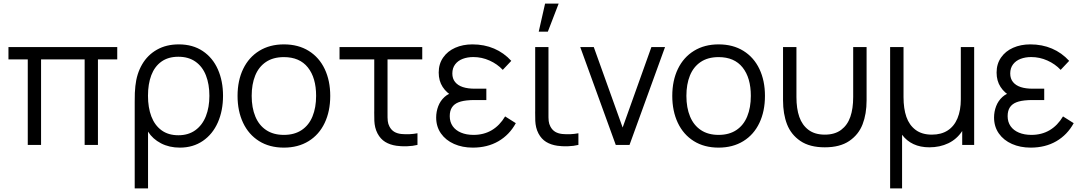

<svg xmlns="http://www.w3.org/2000/svg" viewBox="-20 -800 5974 1060"><path d="M133.3 0V-472H26.7V-540H627.3V-472H520.7V0H447.3V-472H206.7V0Z M723.7 -237.3Q723.7 -266.2 724.4 -287Q725.2 -307.8 727.3 -324.7Q734.3 -392.5 764.6 -444.5Q794.8 -496.5 846.6 -525.8Q898.3 -555 967 -555Q1044.3 -555 1099.4 -518.1Q1154.5 -481.2 1182.9 -416.9Q1211.3 -352.7 1211.3 -271.3Q1211.3 -189.3 1182.8 -124.3Q1154.2 -59.3 1100.1 -22.2Q1046 15 972.7 15Q914.7 15 868.8 -8.8Q822.8 -32.7 797.3 -73.3V240H723.7ZM964.7 -53.3Q1020 -53.3 1058.5 -81.2Q1097 -109 1116.5 -158.2Q1136 -207.3 1136 -271Q1136 -334.8 1117 -383.5Q1098 -432.2 1059.5 -459.4Q1021 -486.7 964.7 -486.7Q908.7 -486.7 871.1 -459.8Q833.5 -432.8 815.2 -384.4Q797 -336 797 -271.3Q797 -206.3 815.5 -157.4Q834 -108.5 871.6 -80.9Q909.2 -53.3 964.7 -53.3Z M1547.2 15Q1468 15 1410.3 -21.1Q1352.7 -57.2 1322.1 -121.9Q1291.5 -186.7 1291.5 -270.7Q1291.5 -355.2 1322.6 -419.6Q1353.7 -484 1411.6 -519.5Q1469.5 -555 1547.2 -555Q1626.7 -555 1684.4 -519.1Q1742.2 -483.2 1772.7 -418.8Q1803.2 -354.5 1803.2 -270.7Q1803.2 -185.7 1772.4 -121.1Q1741.7 -56.5 1683.8 -20.8Q1625.8 15 1547.2 15ZM1547.2 -55.3Q1605.7 -55.3 1645.6 -82.1Q1685.5 -108.8 1705.3 -157.4Q1725.2 -206 1725.2 -270.7Q1725.2 -370.5 1679.7 -427.6Q1634.2 -484.7 1547.2 -484.7Q1488 -484.7 1448.2 -457.8Q1408.5 -431 1389 -383Q1369.5 -335 1369.5 -270.7Q1369.5 -205 1389.8 -156.5Q1410 -108 1449.8 -81.7Q1489.5 -55.3 1547.2 -55.3Z M2168.8 4.7Q2132.8 -0.5 2106.7 -16.5Q2080.5 -32.5 2064.2 -63.3Q2055.5 -80 2051.5 -97.4Q2047.5 -114.8 2046.7 -132.3Q2045.8 -149.8 2046 -180Q2046.2 -183.8 2046.2 -187.8Q2046.2 -191.7 2046.2 -195.7V-472H1854.5V-540H2311.2V-472H2119.5V-198.3V-179.2Q2119 -148.5 2120.8 -132Q2122.5 -115.5 2130.5 -100.7Q2140.8 -81.8 2156.8 -72.3Q2172.8 -62.8 2195.5 -60.3Q2241.2 -56 2284.8 -64.3V0Q2259 6.5 2226.5 7.5Q2194 8.5 2168.8 4.7Z M2590 15Q2670.7 15 2731.6 -20.2Q2792.5 -55.5 2827.7 -120L2768.7 -157.3Q2738.8 -107.2 2694.9 -81.2Q2651 -55.3 2594.3 -55.3Q2554.8 -55.3 2525.2 -67.8Q2495.5 -80.2 2479.2 -103.5Q2463 -126.8 2463 -158.7Q2463 -188.5 2475.2 -207.1Q2487.3 -225.7 2511.2 -235.2Q2535.2 -244.8 2574.7 -247Q2581 -247.3 2587.7 -247.5Q2594.3 -247.7 2601 -247.7H2665V-310.3H2601.7Q2562.5 -310.3 2535.2 -319.3Q2507.8 -328.3 2492.6 -347.1Q2477.3 -365.8 2477.3 -394.3Q2477.3 -424.2 2492.8 -444.6Q2508.2 -465 2534.4 -475Q2560.7 -485 2593.3 -485Q2639.8 -485 2682.6 -465.8Q2725.3 -446.7 2755.7 -414.3L2802.7 -464Q2761.8 -508.7 2707.7 -531.8Q2653.5 -555 2588 -555Q2535.5 -555 2493.2 -536.3Q2451 -517.7 2426.5 -482.3Q2402 -447 2402 -399.3Q2402 -353.8 2423.8 -320.1Q2445.5 -286.3 2486.7 -264.3L2491 -292Q2457 -285.7 2433.9 -264.5Q2410.8 -243.3 2399.4 -213.5Q2388 -183.7 2388 -151.3Q2388 -101 2414.4 -63.3Q2440.8 -25.7 2486.8 -5.3Q2532.8 15 2590 15Z M2989.3 -780 2954.2 -625H3004.5L3064.2 -780ZM3057.3 4.7Q3021.3 -0.5 2995.2 -16.5Q2969 -32.5 2952.7 -63.3Q2944 -80 2940 -97.4Q2936 -114.8 2935.2 -132.3Q2934.3 -149.8 2934.5 -180Q2934.7 -183.8 2934.7 -187.8Q2934.7 -191.7 2934.7 -195.7V-540H3008V-198.3V-179.2Q3007.5 -148.5 3009.2 -132Q3011 -115.5 3019 -100.7Q3029.3 -81.8 3045.3 -72.3Q3061.3 -62.8 3084 -60.3Q3129.7 -56 3173.3 -64.3V0Q3147.5 6.5 3115 7.5Q3082.5 8.5 3057.3 4.7Z M3379.5 0 3183.5 -540H3258.2L3417.5 -96L3576.2 -540H3651.5L3455.5 0Z M3947.2 15Q3868 15 3810.3 -21.1Q3752.7 -57.2 3722.1 -121.9Q3691.5 -186.7 3691.5 -270.7Q3691.5 -355.2 3722.6 -419.6Q3753.7 -484 3811.6 -519.5Q3869.5 -555 3947.2 -555Q4026.7 -555 4084.4 -519.1Q4142.2 -483.2 4172.7 -418.8Q4203.2 -354.5 4203.2 -270.7Q4203.2 -185.7 4172.4 -121.1Q4141.7 -56.5 4083.8 -20.8Q4025.8 15 3947.2 15ZM3947.2 -55.3Q4005.7 -55.3 4045.6 -82.1Q4085.5 -108.8 4105.3 -157.4Q4125.2 -206 4125.2 -270.7Q4125.2 -370.5 4079.7 -427.6Q4034.2 -484.7 3947.2 -484.7Q3888 -484.7 3848.2 -457.8Q3808.5 -431 3789 -383Q3769.5 -335 3769.5 -270.7Q3769.5 -205 3789.8 -156.5Q3810 -108 3849.8 -81.7Q3889.5 -55.3 3947.2 -55.3Z M4303 -246.3V-540H4377V-264.3Q4377 -200 4392.8 -154.7Q4408.7 -109.3 4443.6 -83Q4478.5 -56.7 4533.7 -56.7Q4588.8 -56.7 4623.8 -83Q4658.7 -109.3 4674.5 -154.7Q4690.3 -200 4690.3 -264.3V-540H4764.3V-246.3Q4764.3 -170.8 4742.2 -113.8Q4720.2 -56.8 4668.8 -21.8Q4617.3 13.3 4533.7 13.3Q4450 13.3 4398.6 -21.8Q4347.2 -56.8 4325.1 -113.8Q4303 -170.8 4303 -246.3Z M4894.2 240V-540H4968.2V-264.3Q4968.2 -200 4984 -154.7Q4999.8 -109.3 5034.8 -83Q5069.7 -56.7 5124.8 -56.7Q5176.5 -56.7 5212.1 -79.8Q5247.7 -102.8 5266.1 -146.8Q5284.5 -190.7 5284.5 -252V-540H5358.2V0H5292.2V-76.7Q5262.7 -31.8 5215.8 -9.2Q5169 13.3 5110.5 13.3Q5061.5 13.3 5023.4 -4.3Q4985.3 -22 4960.2 -56V240Z M5670 15Q5750.7 15 5811.6 -20.2Q5872.5 -55.5 5907.7 -120L5848.7 -157.3Q5818.8 -107.2 5774.9 -81.2Q5731 -55.3 5674.3 -55.3Q5634.8 -55.3 5605.2 -67.8Q5575.5 -80.2 5559.2 -103.5Q5543 -126.8 5543 -158.7Q5543 -188.5 5555.2 -207.1Q5567.3 -225.7 5591.2 -235.2Q5615.2 -244.8 5654.7 -247Q5661 -247.3 5667.7 -247.5Q5674.3 -247.7 5681 -247.7H5745V-310.3H5681.7Q5642.5 -310.3 5615.2 -319.3Q5587.8 -328.3 5572.6 -347.1Q5557.3 -365.8 5557.3 -394.3Q5557.3 -424.2 5572.8 -444.6Q5588.2 -465 5614.4 -475Q5640.7 -485 5673.3 -485Q5719.8 -485 5762.6 -465.8Q5805.3 -446.7 5835.7 -414.3L5882.7 -464Q5841.8 -508.7 5787.7 -531.8Q5733.5 -555 5668 -555Q5615.5 -555 5573.2 -536.3Q5531 -517.7 5506.5 -482.3Q5482 -447 5482 -399.3Q5482 -353.8 5503.8 -320.1Q5525.5 -286.3 5566.7 -264.3L5571 -292Q5537 -285.7 5513.9 -264.5Q5490.8 -243.3 5479.4 -213.5Q5468 -183.7 5468 -151.3Q5468 -101 5494.4 -63.3Q5520.8 -25.7 5566.8 -5.3Q5612.8 15 5670 15Z"/></svg>

Font: Hauora
Style: Regular
Weight: 400
Designer: Wayne Shih
Foundry: WCYS
Version: Version 1.001